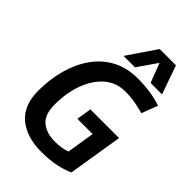

<svg xmlns="http://www.w3.org/2000/svg" viewBox="-270 -1033 1150 1150"><g transform="rotate(45 304.5 -458.5)"><path d="M311 10Q185 10 111.5 -51.5Q38 -113 38 -237Q38 -333 61.5 -418.5Q85 -504 131 -569.5Q177 -635 246.5 -672.5Q316 -710 407 -710Q463 -710 513 -703Q563 -696 609 -680L570 -578Q532 -588 494.5 -595Q457 -602 411 -602Q334 -602 279.5 -554.5Q225 -507 195.5 -426.5Q166 -346 166 -246Q166 -163 209 -127Q252 -91 325 -91Q356 -91 381.5 -95.5Q407 -100 424 -107L452 -283H323L338 -378H581L525 -31Q488 -13 433.5 -1.5Q379 10 311 10ZM252 -745 376 -927H514L578 -745H481L434 -868L349 -745Z"/></g></svg>

Font: Georama SemiBold
Style: Italic
Weight: 600
Italic angle: -9°
Designer: Jean-Baptiste Levee
Foundry: Production Type
Version: Version 1.000